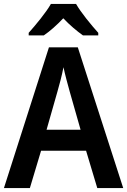

<svg xmlns="http://www.w3.org/2000/svg" viewBox="-20 -957 647 977"><path d="M367 -937H239C215 -894 161 -829 126 -790V-777H203C234 -798 269 -829 302 -864C335 -829 371 -799 402 -777H480V-790C444 -830 392 -893 367 -937ZM475 0H607L376 -716H229L0 0H132L189 -190H418ZM335 -490 390 -297H217L272 -490C281 -520 296 -577 303 -615C310 -581 326 -522 335 -490Z"/></svg>

Font: Noto Sans Armenian SemiCondensed SemiBold
Style: Regular
Weight: 600
Width: 4
Designer: Monotype Design Team
Foundry: Monotype Imaging Inc.
Version: Version 2.008